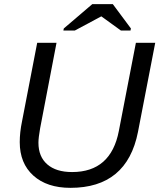

<svg xmlns="http://www.w3.org/2000/svg" viewBox="-20 -894 767 924"><path d="M319 10Q206 10 140.5 -49Q75 -108 75 -210Q75 -257 86 -310L159 -688H252L173 -276Q165 -231 165 -207Q165 -140 207.5 -103Q250 -66 327 -66Q514 -66 552 -264L634 -688H727L644 -259Q591 10 319 10ZM523 -874 610 -757 608 -747H562L468 -815H467L340 -747H285L287 -757L424 -874Z"/></svg>

Font: Libra Sans
Style: Italic
Weight: 400
Italic angle: -12°
Foundry: Context Ltd
Version: Version 1.002